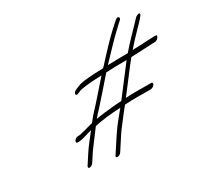

<svg xmlns="http://www.w3.org/2000/svg" viewBox="-139 -847 1147 1077"><g transform="rotate(-30 435.0 -309.0)"><path d="M714.4 -220C719.3 -228 716.7 -235 708.7 -235H662.7C636.7 -235 609.2 -236 579.7 -235L543.8 -233C548.2 -238 568.5 -265 605.6 -314C642.8 -363 668 -396 684.9 -416C700.4 -417 713.9 -418 725.9 -418L829.3 -423H841.3C849.3 -423 860.8 -430 865.7 -438C872.6 -448 871.1 -453 861.1 -453H849.1L745.6 -448C734.6 -448 723.6 -448 711.2 -447C734.4 -474 762.7 -505 796.5 -539C830.2 -573 848.5 -594 849 -601C849.9 -613 826.5 -604 817.5 -594C772.4 -545 723.8 -499 678.2 -445H645.2L548.2 -443C565 -461 581.4 -478 597.8 -495C624.1 -522 650.4 -551 674.2 -573C690.6 -588 704.5 -602 719.4 -616L729.8 -625C740.2 -634 741.2 -642 732.7 -647C728.1 -650 721.7 -647 711.2 -638L700.8 -629C665.5 -598 619.4 -553 565.3 -494C534.6 -460 518.2 -443 516.2 -441H508.2C437.2 -439 389.2 -435 362.8 -428C356.8 -426 344.8 -422 326.9 -414C313.9 -408 308.5 -401 308.6 -393C309.2 -380 323.1 -388 335.6 -393C353 -402 403.9 -408 488.4 -411C464.1 -384 431.4 -346 404.1 -315C368.9 -274 342.1 -250 308.5 -206C281.5 -200 225.6 -182 210.6 -182H203.6C195.6 -182 184.7 -176 179.7 -168C174.8 -160 175.9 -152 183.9 -152H190.9C202.9 -152 219.3 -155 240.8 -162C262.2 -169 277.2 -173 283.7 -174C247.1 -126 229.7 -107 204.5 -68L167.4 -11C162.5 -3 164 4 172 4C180 4 192.5 -3 197.4 -11L234.5 -68L319.1 -181C365.1 -191 421.5 -198 489 -201C488.5 -200 476.1 -185 451.3 -155C426.6 -125 406.8 -97 391 -73L333.6 15C326.7 25 328.2 30 338.2 30C348.2 30 356.7 25 363.6 15L421 -73C426.4 -82 434.8 -93 445.7 -107C462 -128 505.1 -185 521 -203L562 -205C590.5 -206 617 -205 643 -205H689C697 -205 709.4 -212 714.4 -220ZM653.4 -415C643 -402 548.9 -278 512.8 -231C497.3 -230 482.3 -230 465.3 -228C434.8 -225 372.9 -219 343.9 -213C356.3 -228 369.7 -243 386.1 -260C406.9 -282 499.6 -389 519.9 -412C556.9 -414 593.4 -415 626.4 -415Z"/></g></svg>

Font: MewTooHand
Style: UltimateIta
Weight: 400
Designer: Mew Too, Robert Jablonski
Version: Version 0.77